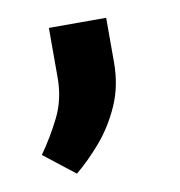

<svg xmlns="http://www.w3.org/2000/svg" viewBox="-48 -157 373 398"><g transform="rotate(-10 138.5 42.0)"><path d="M79.1 -7.3V-111.8H199.7V-18.1Q199.7 31.2 181.9 71.5Q164.1 111.8 137.5 142.8Q110.8 173.8 84 195.8L19 145Q42 112.8 60.5 75.7Q79.1 38.6 79.1 -7.3Z"/></g></svg>

Font: Vazirmatn UI FD ExtraBold
Style: Regular
Weight: 800
Designer: Saber Rastikerdar
Foundry: Saber Rastikerdar
Version: Version 33.003